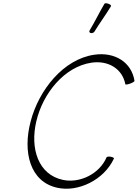

<svg xmlns="http://www.w3.org/2000/svg" viewBox="-20 -1151 853 1189"><path d="M564 -954C597 -1008 635 -1059 667 -1112C670 -1116 664 -1123 653 -1127C642 -1132 630 -1132 627 -1128C595 -1074 569 -1019 537 -966C531 -958 532 -950 540 -947C547 -944 559 -947 564 -954ZM813 -650C795 -765 692 -831 563 -812C373 -784 221 -595 170 -400C119 -209 166 -24 336 12C464 40 623 -36 685 -168C688 -172 680 -178 667 -180C655 -183 643 -181 640 -177C596 -73 473 -15 370 -37C217 -69 165 -231 205 -400C245 -572 378 -738 547 -763C652 -778 738 -724 756 -630C756 -626 769 -627 785 -633C800 -638 813 -646 813 -650Z"/></svg>

Font: Nupuram Thin Italic
Style: Regular
Weight: 100
Designer: Santhosh Thottingal (santhosh.thottingal@gmail.com)
Foundry: SMC
Version: Version 1.000